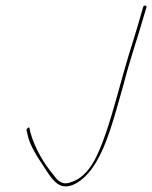

<svg xmlns="http://www.w3.org/2000/svg" viewBox="-20 -645 546 689"><path d="M75 -178 78 -166C86 -123 114 -82 138 -46C155 -19 172 8 194 19C232 37 278 2 307 -36C364 -113 390 -227 424 -344C446 -431 474 -509 497 -590L506 -620C506 -622 503 -625 502 -625C496 -625 495 -623 495 -622L494 -621L485 -590C472 -543 455 -490 440 -441C414 -355 388 -248 359 -165C334 -95 303 -10 231 10C200 21 182 -3 173 -16C139 -56 105 -112 89 -170L86 -184C86 -193 74 -183 75 -178ZM231 10Z"/></svg>

Font: Stray Cat
Style: HlCnObl
Weight: 100
Version: Version 1.0